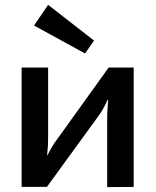

<svg xmlns="http://www.w3.org/2000/svg" viewBox="-20 -769 640 790"><path d="M530 -491V0L421 1V-286Q421 -304 422.5 -321.5Q424 -339 425 -359H423Q416 -343 406 -324.5Q396 -306 386 -293L173 0H69V-491H178V-201Q178 -184 177 -167.5Q176 -151 174 -131H176Q184 -148 193.5 -164Q203 -180 213 -193L427 -491ZM178 -749 367 -602 330 -549 120 -664Z"/></svg>

Font: Exo 2 SemiBold
Style: Regular
Weight: 600
Designer: Natanael Gama
Foundry: Natanael Gama
Version: Version 2.010